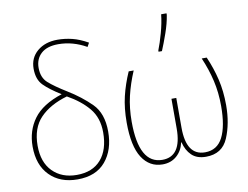

<svg xmlns="http://www.w3.org/2000/svg" viewBox="-85 -928 1369 1059"><g transform="rotate(-10 599.5 -398.5)"><path d="M291 -768Q222 -768 178 -731Q134 -694 134 -633Q134 -573 166.5 -540Q199 -507 262 -468Q151 -432 102.5 -366Q54 -300 54 -211Q54 -108 112 -49Q170 10 268 10Q371 10 425 -54Q479 -118 479 -221Q479 -323 424.5 -377.5Q370 -432 295 -478Q230 -518 196 -548Q162 -578 162 -633Q162 -683 195 -713Q228 -743 291 -743Q372 -743 448 -700L460 -722Q414 -748 373 -758Q332 -768 291 -768ZM288 -451Q362 -410 406.5 -356.5Q451 -303 451 -221Q451 -124 403.5 -69.5Q356 -15 268 -15Q184 -15 133 -66.5Q82 -118 82 -211Q82 -310 136.5 -366.5Q191 -423 288 -451Z M1085 -528H1057Q1086 -461 1101.5 -394Q1117 -327 1117 -251Q1117 -138 1085.5 -76.5Q1054 -15 986 -15Q881 -15 881 -171V-338H854V-171Q854 -15 747 -15Q616 -15 616 -251Q616 -328 631.5 -394Q647 -460 676 -528H648Q619 -462 603.5 -397Q588 -332 588 -251Q588 -119 629.5 -54.5Q671 10 744 10Q791 10 823 -18Q855 -46 865 -92H867Q878 -46 907 -18Q936 10 987 10Q1078 10 1111.5 -69.5Q1145 -149 1145 -251Q1145 -330 1129 -397Q1113 -464 1085 -528ZM829 -606H848Q864 -644 883 -698Q902 -752 909 -798V-807H879Q874 -759 859 -705Q844 -651 829 -613Z"/></g></svg>

Font: Noto Sans Display Thin
Style: Regular
Weight: 250
Designer: Monotype Design Team
Foundry: Monotype Imaging Inc.
Version: Version 1.900